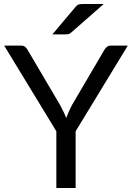

<svg xmlns="http://www.w3.org/2000/svg" viewBox="-20 -946 664 966"><path d="M360.5 -285.5V0H263.5V-285.5L1 -716.5H86Q99 -716.5 106.5 -710.2Q114 -704 119.5 -694L283.5 -415.5Q292.5 -398 300 -382.8Q307.5 -367.5 313 -352Q318.5 -367.5 325.5 -382.8Q332.5 -398 341 -415.5L504.5 -694Q509 -702.5 517 -709.5Q525 -716.5 537.5 -716.5H623ZM502 -926 339 -783Q331.5 -776 324.5 -774.5Q317.5 -773 307.5 -773H243.5L359 -910Q367.5 -921 376.2 -923.5Q385 -926 401.5 -926Z"/></svg>

Font: Lato 2
Style: Regular
Weight: 400
Designer: Lukasz Dziedzic with Adam Twardoch and Botio Nikoltchev
Foundry: tyPoland Lukasz Dziedzic
Version: Version 2.015; 2015-08-06; http://www.latofonts.com/